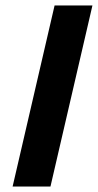

<svg xmlns="http://www.w3.org/2000/svg" viewBox="-20 -680 357 700"><path d="M317 -660 164 0H26L179 -660Z"/></svg>

Font: Elaine Sans SemiBold
Style: Italic
Weight: 600
Italic angle: -13°
Designer: Wei Huang
Foundry: Wei Huang
Version: Version 2.001;December 24, 2019;FontCreator 12.0.0.2547 64-b